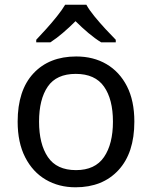

<svg xmlns="http://www.w3.org/2000/svg" viewBox="-20 -786 645 816"><path d="M551 -269Q551 -136 483.5 -63Q416 10 301 10Q230 10 174.5 -22.5Q119 -55 87 -117.5Q55 -180 55 -269Q55 -402 122 -474Q189 -546 304 -546Q377 -546 432.5 -513.5Q488 -481 519.5 -419.5Q551 -358 551 -269ZM146 -269Q146 -174 183.5 -118.5Q221 -63 303 -63Q384 -63 422 -118.5Q460 -174 460 -269Q460 -364 422 -418Q384 -472 302 -472Q220 -472 183 -418Q146 -364 146 -269ZM347 -766Q359 -744 381.5 -716.5Q404 -689 428.5 -662.5Q453 -636 472 -617V-606H410Q384 -622 356 -645.5Q328 -669 301 -696Q274 -669 247 -646Q220 -623 194 -606H134V-617Q153 -637 176.5 -663Q200 -689 222 -716.5Q244 -744 257 -766Z"/></svg>

Font: Noto Sans Hatran
Style: Regular
Weight: 400
Designer: Monotype Design Team
Foundry: Monotype Imaging Inc.
Version: Version 2.001; ttfautohint (v1.8.4.7-5d5b)